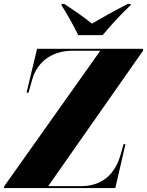

<svg xmlns="http://www.w3.org/2000/svg" viewBox="-32 -964 753 984"><path d="M369 -784H494C535 -832 582 -886 637 -937L638 -944H623C550 -907 479 -866 439 -843C408 -868 362 -902 297 -944H284L283 -937C305 -905 349 -826 369 -784ZM-12 0H559L611 -225H601L586 -171C557 -70 491 -10 382 -10H215L701 -704V-714H158L104 -489H114L133 -556C164 -665 256 -704 338 -704H482L-10 -10Z"/></svg>

Font: Noto Serif Display SemiCondensed Black
Style: Italic
Weight: 900
Width: 4
Italic angle: -12°
Designer: Monotype Design Team
Foundry: Monotype Imaging Inc.
Version: Version 2.009